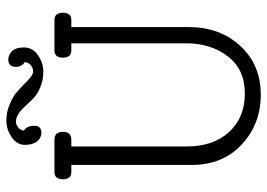

<svg xmlns="http://www.w3.org/2000/svg" viewBox="-138 -691 839 603"><g transform="rotate(-90 281.5 -389.5)"><path d="M520 -638Q543 -638 543 -611.5Q543 -585 520 -585H498V-217Q498 -118 438.5 -54Q379 10 286 10Q193 10 129 -50Q65 -110 65 -207V-585H43Q20 -585 20 -611.5Q20 -638 43 -638H144Q169 -638 169 -611.5Q169 -585 144 -585H123V-223Q123 -139 168.5 -89.5Q214 -40 289.5 -40Q365 -40 406 -93.5Q447 -147 447 -224V-585H425Q402 -585 402 -611.5Q402 -638 425 -638ZM318 -734Q345 -705 357.5 -705Q370 -705 378.5 -712.5Q387 -720 388 -731Q373 -741 373 -759Q373 -783 396 -783Q410 -783 422 -771.5Q434 -760 434 -733.5Q434 -707 410 -690Q386 -673 358.5 -673Q331 -673 309 -682.5Q287 -692 277.5 -701Q268 -710 252 -727Q224 -759 201 -759Q192 -759 183 -752Q174 -745 173 -734Q188 -724 188 -701.5Q188 -679 166 -679Q150 -679 139 -692.5Q128 -706 128 -731Q128 -756 152.5 -772.5Q177 -789 204 -789Q231 -789 254.5 -779Q278 -769 289 -760Q300 -751 318 -734Z"/></g></svg>

Font: Glass Antiqua
Style: Regular
Weight: 400
Version: 1.001